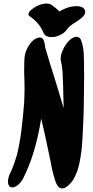

<svg xmlns="http://www.w3.org/2000/svg" viewBox="-20 -1059 524 1086"><path d="M202 -847H205Q221 -847 226 -833Q232 -822 234 -803Q236 -793 236 -789Q250 -740 261.5 -703.5Q273 -667 281 -642Q289 -615 306 -560.5Q323 -506 335 -464Q339 -451 340 -447Q340 -475 338 -531L337 -573L336 -599Q335 -640 332.5 -667Q330 -694 323 -720Q323 -746 331 -766L343 -792Q354 -813 376 -834Q392 -848 411 -851Q428 -851 437 -836Q452 -797 454 -751Q454 -723 455 -710Q455 -658 456 -633Q456 -578 454 -470Q454 -415 448 -307L447 -286Q446 -275 444.5 -248Q443 -221 440 -200Q431 -133 418 -94Q407 -65 398 -49Q388 -30 364 -8Q347 7 331 7Q325 7 319 4Q303 -4 292 -38Q283 -66 274 -104Q268 -132 266 -146Q255 -202 250 -222Q239 -278 213 -388Q180 -184 111 -50Q104 -35 91.5 -22Q79 -9 66 -3Q59 1 50 1Q42 1 38 -1Q25 -10 25 -32Q25 -41 26 -45Q31 -70 42 -89L44 -93Q62 -134 76 -183Q92 -250 101 -321Q110 -392 117 -483Q119 -533 119 -556L118 -608Q118 -626 117 -636Q117 -643 116.5 -653.5Q116 -664 117 -678Q117 -712 118.5 -731.5Q120 -751 127 -769Q143 -810 169 -832Q184 -844 202 -847ZM141 -979Q141 -990 155.5 -1002.5Q170 -1015 182 -1021Q214 -1039 243 -1039Q261 -1039 272 -1031Q296 -1015 316 -994Q367 -1025 416 -1024Q437 -1024 449.5 -1015Q462 -1006 462 -993Q462 -974 441 -957Q428 -946 407 -933Q389 -922 376.5 -912Q364 -902 354 -887Q343 -872 319 -860.5Q295 -849 271 -849Q236 -849 225 -875Q203 -930 148 -967Q141 -971 141 -979Z"/></svg>

Font: Sedgwick Ave Display
Style: Regular
Weight: 400
Designer: Kevin Burke, Pedro Vergani
Foundry: Google, Inc.
Version: Version 1.000